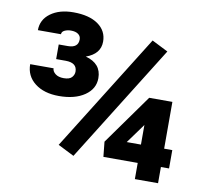

<svg xmlns="http://www.w3.org/2000/svg" viewBox="-79 -806 983 896"><g transform="rotate(10 412.5 -358.5)"><path d="M725.6 -163.6H764.2V-76.7H725.6V0H615.7V-76.7H453.1L445.8 -147.5L615.7 -385.3H725.6ZM548.3 -163.6H615.7V-256.8L607.9 -245.6ZM156.7 -557.1H199.7Q249 -557.1 249 -597.2Q249 -612.8 236.6 -621.8Q224.1 -630.9 202.1 -630.9Q185.1 -630.9 171.9 -624.5Q158.7 -618.2 158.7 -606H49.3Q49.3 -655.8 90.8 -686.3Q132.3 -716.8 198.7 -716.8Q273.9 -716.8 316.2 -686.8Q358.4 -656.7 358.4 -606Q358.4 -547.4 291 -523.4Q366.2 -503.4 366.2 -434.1Q366.2 -383.3 320.3 -351.8Q274.4 -320.3 198.7 -320.3Q127.9 -320.3 84.7 -354Q41.5 -387.7 41.5 -443.4H152.3Q152.3 -429.2 166.7 -417.7Q181.2 -406.2 206.5 -406.2Q233.9 -406.2 244.9 -418.5Q255.9 -430.7 255.9 -445.8Q255.9 -487.3 202.6 -487.8H156.7ZM314.5 -57.1 237.8 -95.7 585 -651.4 661.6 -612.8Z"/></g></svg>

Font: TypoPRO Roboto
Style: Regular
Weight: 900
Designer: Google
Version: Version 2.136; 2016